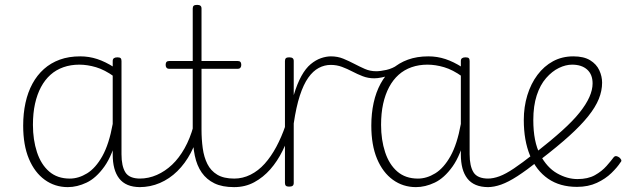

<svg xmlns="http://www.w3.org/2000/svg" viewBox="-20 -750 2615 787"><path d="M258 17Q205 17 163.5 -13Q122 -43 98.5 -99Q75 -155 75 -235Q75 -285 84.5 -328.5Q94 -372 113 -407Q132 -442 160 -467Q188 -492 225 -505.5Q262 -519 309 -519Q345 -519 378.5 -508Q412 -497 448 -474V-436Q409 -464 373.5 -474.5Q338 -485 305 -485Q270 -485 240 -474.5Q210 -464 187 -443.5Q164 -423 148 -393Q132 -363 123.5 -324.5Q115 -286 115 -238Q115 -177 131.5 -126.5Q148 -76 181.5 -47Q215 -18 266 -18Q302 -18 337 -39.5Q372 -61 399.5 -110Q427 -159 442 -242L462 -201Q442 -115 408 -67.5Q374 -20 335 -1.5Q296 17 258 17ZM555 17Q525 17 503.5 8Q482 -1 468.5 -18.5Q455 -36 448.5 -60.5Q442 -85 442 -117V-500Q442 -508 447 -511.5Q452 -515 461 -515Q471 -515 474.5 -511.5Q478 -508 478 -500V-118Q478 -69 494 -43.5Q510 -18 555 -18Q561 -18 565 -12.5Q569 -7 569 -0.5Q569 6 566 11.5Q563 17 555 17Z M552 17Q543 17 538 11.5Q533 6 533 -0.5Q533 -7 538 -12.5Q543 -18 552 -18Q589 -18 623 -33Q657 -48 685.5 -75Q714 -102 736.5 -142Q759 -182 773 -233Q774 -242 781.5 -241.5Q789 -241 794.5 -235.5Q800 -230 797 -221Q785 -167 762 -123.5Q739 -80 707 -48.5Q675 -17 635.5 0Q596 17 552 17Z M939 17Q891 17 859 1.5Q827 -14 807 -42.5Q787 -71 778.5 -112Q770 -153 770 -204V-468H674Q666 -468 662.5 -472.5Q659 -477 659 -484Q659 -492 662.5 -496Q666 -500 674 -500H770V-715Q770 -723 774 -726.5Q778 -730 788 -730Q797 -730 801.5 -726.5Q806 -723 806 -715V-500H954Q962 -500 965.5 -496Q969 -492 969 -484Q969 -477 965.5 -472.5Q962 -468 954 -468H806V-219Q806 -179 811 -142.5Q816 -106 830 -78Q844 -50 870.5 -34Q897 -18 940 -18Q948 -18 952 -12.5Q956 -7 956.5 -0.5Q957 6 952.5 11.5Q948 17 939 17Z M940 17Q931 17 926 11.5Q921 6 921 -0.5Q921 -7 926 -12.5Q931 -18 940 -18Q975 -18 1007 -34Q1039 -50 1065 -79Q1091 -108 1112.5 -148Q1134 -188 1150 -235Q1152 -244 1159.5 -244.5Q1167 -245 1172 -239Q1177 -233 1174 -223Q1160 -176 1138.5 -132.5Q1117 -89 1088 -56Q1059 -23 1022 -3Q985 17 940 17Z M1165 15Q1156 15 1152 11.5Q1148 8 1148 0V-500Q1148 -508 1152 -511.5Q1156 -515 1165 -515Q1175 -515 1179.5 -511.5Q1184 -508 1184 -500V-360Q1198 -407 1215.5 -438.5Q1233 -470 1253.5 -487Q1274 -504 1295.5 -511.5Q1317 -519 1337 -519Q1343 -519 1346.5 -513.5Q1350 -508 1349.5 -501.5Q1349 -495 1345.5 -489.5Q1342 -484 1336 -484Q1310 -484 1286.5 -471.5Q1263 -459 1243.5 -431.5Q1224 -404 1209 -358Q1194 -312 1184 -244V0Q1184 8 1179.5 11.5Q1175 15 1165 15Z M1514 -429Q1489 -429 1467 -437.5Q1445 -446 1424 -457Q1403 -468 1381.5 -476Q1360 -484 1335 -484Q1326 -484 1321.5 -489.5Q1317 -495 1317 -501.5Q1317 -508 1322 -513.5Q1327 -519 1336 -519Q1364 -519 1387 -509.5Q1410 -500 1432 -488.5Q1454 -477 1475.5 -467.5Q1497 -458 1522 -458Q1539 -458 1564 -463.5Q1589 -469 1614 -486Q1619 -490 1623.5 -487.5Q1628 -485 1631 -480Q1634 -475 1633 -469.5Q1632 -464 1627 -461Q1605 -450 1583.5 -443Q1562 -436 1544.5 -432.5Q1527 -429 1514 -429Z M1685 17Q1632 17 1590.5 -13Q1549 -43 1525.5 -99Q1502 -155 1502 -235Q1502 -285 1511.5 -328.5Q1521 -372 1540 -407Q1559 -442 1587 -467Q1615 -492 1652 -505.5Q1689 -519 1736 -519Q1772 -519 1805.5 -508Q1839 -497 1875 -474V-436Q1836 -464 1800.5 -474.5Q1765 -485 1732 -485Q1697 -485 1667 -474.5Q1637 -464 1614 -443.5Q1591 -423 1575 -393Q1559 -363 1550.5 -324.5Q1542 -286 1542 -238Q1542 -177 1558.5 -126.5Q1575 -76 1608.5 -47Q1642 -18 1693 -18Q1729 -18 1764 -39.5Q1799 -61 1826.5 -110Q1854 -159 1869 -242L1889 -201Q1869 -115 1835 -67.5Q1801 -20 1762 -1.5Q1723 17 1685 17ZM1982 17Q1952 17 1930.5 8Q1909 -1 1895.5 -18.5Q1882 -36 1875.5 -60.5Q1869 -85 1869 -117V-500Q1869 -508 1874 -511.5Q1879 -515 1888 -515Q1898 -515 1901.5 -511.5Q1905 -508 1905 -500V-118Q1905 -69 1921 -43.5Q1937 -18 1982 -18Q1988 -18 1992 -12.5Q1996 -7 1996 -0.5Q1996 6 1993 11.5Q1990 17 1982 17Z M1979 17Q1970 17 1965 11.5Q1960 6 1960 -0.5Q1960 -7 1965 -12.5Q1970 -18 1979 -18Q2002 -18 2027.5 -27.5Q2053 -37 2086.5 -59.5Q2120 -82 2167 -119Q2172 -124 2178 -121.5Q2184 -119 2188 -113.5Q2192 -108 2192 -101.5Q2192 -95 2186 -90Q2138 -52 2101 -28Q2064 -4 2034.5 6.5Q2005 17 1979 17Z M2345 16Q2275 16 2226.5 -17.5Q2178 -51 2152.5 -112.5Q2127 -174 2127 -258Q2127 -312 2141.5 -359.5Q2156 -407 2183 -443Q2210 -479 2247 -499Q2284 -519 2330 -519Q2373 -519 2399 -503Q2425 -487 2436.5 -462Q2448 -437 2448 -411Q2448 -378 2434.5 -344.5Q2421 -311 2391 -273.5Q2361 -236 2313.5 -193Q2266 -150 2197 -97L2174 -123Q2239 -174 2284 -214.5Q2329 -255 2356 -289Q2383 -323 2396 -352.5Q2409 -382 2409 -408Q2409 -445 2386.5 -465Q2364 -485 2325 -485Q2299 -485 2271 -471.5Q2243 -458 2218.5 -430Q2194 -402 2180 -359Q2166 -316 2166 -258Q2166 -169 2194 -116Q2222 -63 2263.5 -39.5Q2305 -16 2347 -16Q2390 -16 2418.5 -32Q2447 -48 2466 -69.5Q2485 -91 2496 -106Q2501 -111 2506.5 -110Q2512 -109 2518 -105Q2523 -101 2526 -95.5Q2529 -90 2523 -84Q2511 -65 2486.5 -41Q2462 -17 2426.5 -0.5Q2391 16 2345 16Z"/></svg>

Font: Playwrite NG Modern Thin
Style: Regular
Weight: 250
Designer: Veronika Burian, José Scaglione
Foundry: TypeTogether
Version: Version 1.002